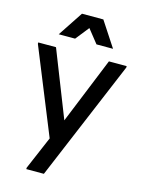

<svg xmlns="http://www.w3.org/2000/svg" viewBox="-135 -799 799 1076"><g transform="rotate(15 264.5 -261.0)"><path d="M127 200V192L209 0L245 -77L418 -503H521V-495L229 200ZM209 0 8 -495V-503H111L285 -61V0ZM107 -577 203 -722H327L422 -577H326L264 -655L202 -577Z"/></g></svg>

Font: Fustat SemiBold
Style: Regular
Weight: 600
Designer: Mohamed Gaber, Khaled Hosny, Laura Garcia Mut
Foundry: Kief Type Foundry, Alif Type Foundry, Hard Type Foundry
Version: Version 1.007